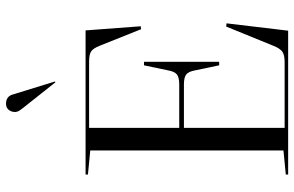

<svg xmlns="http://www.w3.org/2000/svg" viewBox="-194 -808 1001 654"><g transform="rotate(-90 307.0 -480.5)"><path d="M199 -371H347Q371 -371 381 -379Q391 -387 395 -410L412 -491H424V-235H412L395 -316Q391 -339 381 -347Q371 -355 347 -355H199V-12H423Q447 -12 458 -19.5Q469 -27 478 -49L544 -211L555 -210L530 0H40V-8L122 -16V-674L40 -682V-690H531L545 -502L535 -501L479 -641Q470 -664 459.5 -671Q449 -678 425 -678H199ZM312 -940 357 -794 354 -793 289 -875Q284 -881 277.5 -889.5Q271 -898 268 -901.5Q265 -905 261.5 -910Q258 -915 256.5 -917.5Q255 -920 254 -923.5Q253 -927 253 -930Q253 -943 260.5 -952Q268 -961 281 -961Q305 -961 312 -940Z"/></g></svg>

Font: Libre Caslon Display
Style: Regular
Weight: 400
Designer: Pablo Impallari, Rodrigo Fuenzalida
Foundry: Pablo Impallari, Rodrigo Fuenzalida
Version: Version 1.002